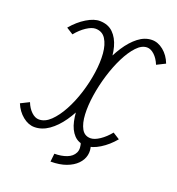

<svg xmlns="http://www.w3.org/2000/svg" viewBox="-167 -746 935 1014"><g transform="rotate(20 300.0 -238.5)"><path d="M230 155 235 109Q274 109 304 97.5Q334 86 346 61.5Q358 37 344 0H400Q410 28 404 55.5Q398 83 376 105.5Q354 128 317.5 141.5Q281 155 230 155ZM627 -540 579 -516Q566 -548 545.5 -567Q525 -586 504 -586Q474 -586 445.5 -555.5Q417 -525 392.5 -476Q368 -427 350 -368Q332 -309 323 -250Q314 -191 316.5 -142Q319 -93 335.5 -63Q352 -33 386 -33Q408 -33 437 -52.5Q466 -72 491 -103L529 -79Q495 -38 453.5 -12.5Q412 13 377 13Q335 13 309.5 -14Q284 -41 274 -87Q264 -133 266.5 -190Q269 -247 283 -308Q297 -369 320 -426.5Q343 -484 373 -530Q403 -576 438.5 -603.5Q474 -631 513 -632Q548 -633 579.5 -607.5Q611 -582 627 -540ZM71 -540Q106 -582 148 -607.5Q190 -633 223 -632Q269 -631 297 -603.5Q325 -576 337.5 -530Q350 -484 348 -426.5Q346 -369 332 -308Q318 -247 294 -190Q270 -133 238 -87Q206 -41 167.5 -14Q129 13 87 13Q53 13 21.5 -12.5Q-10 -38 -27 -79L21 -103Q33 -72 53.5 -52.5Q74 -33 96 -33Q130 -33 161 -63Q192 -93 218.5 -142Q245 -191 263.5 -250Q282 -309 290.5 -368Q299 -427 295 -476Q291 -525 271.5 -555.5Q252 -586 214 -586Q193 -586 164 -567Q135 -548 109 -516Z"/></g></svg>

Font: Victor Mono Thin
Style: Italic
Weight: 100
Italic angle: -12°
Monospace: yes
Designer: Rune Bjørnerås
Version: Version 1.561;gftools[0.9.30]